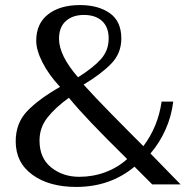

<svg xmlns="http://www.w3.org/2000/svg" viewBox="-20 -728 771 758"><path d="M42 -170Q42 -242 87.5 -289.5Q133 -337 217 -385Q173 -432 148 -481Q123 -530 123 -567Q123 -635 170 -671.5Q217 -708 296 -708Q368 -708 413.5 -676Q459 -644 459 -576Q459 -518 419.5 -477Q380 -436 310 -394Q356 -343 418.5 -279.5Q481 -216 494 -203Q494 -203 546 -151Q604 -228 618 -327H664Q657 -269 633.5 -216.5Q610 -164 574 -122L649 -45L693 0H581L511 -70Q415 10 281 10Q174 10 108 -38Q42 -86 42 -170ZM409 -576Q409 -621 383 -645Q357 -669 311 -669Q267 -669 240 -645Q213 -621 213 -575Q213 -509 288 -423Q346 -459 377.5 -493.5Q409 -528 409 -576ZM482 -100Q392 -189 340.5 -243Q289 -297 252 -342Q198 -303 167 -263.5Q136 -224 136 -173Q136 -104 182 -67Q228 -30 293 -30Q347 -30 395.5 -48Q444 -66 482 -100Z"/></svg>

Font: TavirajRegular
Style: Regular
Weight: 400
Designer: Katatrad Team
Foundry: CadsonDemak
Version: Version 1.001